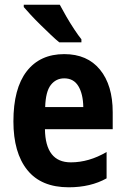

<svg xmlns="http://www.w3.org/2000/svg" viewBox="-20 -837 533 816"><path d="M253 -607Q351 -607 405 -541Q459 -475 459 -360V-288H171Q173 -147 281 -147Q358 -147 433 -191V-79Q365 -41 272 -41Q155 -41 96 -114.5Q37 -188 37 -321Q37 -461 93.5 -534Q150 -607 253 -607ZM253 -504Q218 -504 196 -476Q174 -448 172 -382H334Q333 -438 313 -471Q293 -504 253 -504ZM234 -817Q245 -796 261.5 -767.5Q278 -739 295.5 -712.5Q313 -686 326 -670V-657H232Q217 -669 196 -689Q175 -709 152.5 -731Q130 -753 111 -773.5Q92 -794 81 -807V-817Z"/></svg>

Font: Noto Sans Tamil UI Condensed
Style: Bold
Weight: 700
Width: 3
Designer: Jelle Bosma - Monotype Design Team
Foundry: Monotype Imaging Inc.
Version: Version 2.004; ttfautohint (v1.8.4.7-5d5b)